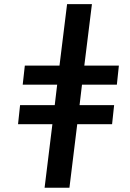

<svg xmlns="http://www.w3.org/2000/svg" viewBox="-20 -721 627 925"><path d="M99.6 -404.8H266.6L303.2 -701.2H422.9L386.2 -404.8H552.7L543 -313H375L363.3 -214.4H529.8L520 -122.6H352.1L314.5 183.6H194.8L232.4 -122.6H66.9L76.7 -214.4H243.7L255.4 -313H89.4Z"/></svg>

Font: Carlito
Style: Bold Italic
Weight: 700
Italic angle: -7°
Designer: Lukasz Dziedzic
Foundry: tyPoland Lukasz Dziedzic
Version: Version 1.104